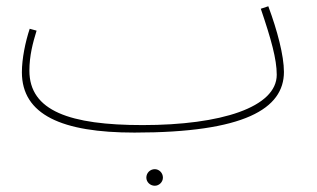

<svg xmlns="http://www.w3.org/2000/svg" viewBox="-20 -403 1015 614"><path d="M410 21C761 21 888 -55 888 -173C888 -225 867 -305 838 -383L814 -375C847 -278 865 -214 865 -164C865 -60 687 -3 436 -3C204 -3 74 -48 74 -177C74 -225 85 -266 97 -305L75 -311C61 -269 50 -215 50 -172C50 -36 178 21 410 21ZM475 191C489 191 501 179 501 165C501 150 489 138 475 138C460 138 448 150 448 165C448 179 460 191 475 191Z"/></svg>

Font: Noto Sans Arabic UI Th
Style: Regular
Weight: 100
Designer: Monotype Design Team, Nadine Chahine and Nizar Qandah
Foundry: Monotype Imaging Inc.
Version: Version 2.010